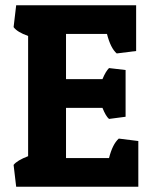

<svg xmlns="http://www.w3.org/2000/svg" viewBox="-20 -710 579 730"><path d="M431.6 -183.1 505.9 -173.8V0H41.5L31.7 -83Q44.9 -100.1 86.9 -116.2V-573.2Q45.4 -587.9 31.7 -606.9L41.5 -689.9H497.6V-516.1L423.8 -506.8Q400.4 -526.9 386.7 -581.1H231V-409.2H369.6Q381.8 -438.5 394.5 -451.2L457.5 -443.8V-266.1L394.5 -257.8Q382.3 -268.1 369.6 -299.8H231V-108.9H394.5Q407.7 -161.6 431.6 -183.1Z"/></svg>

Font: Odor Mean Chey
Style: Regular
Weight: 400
Designer: Danh Hong
Version: Version 8.002; ttfautohint (v1.8.3)